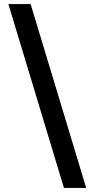

<svg xmlns="http://www.w3.org/2000/svg" viewBox="-20 -730 444 940"><path d="M402 190 130 -710H21L293 190Z"/></svg>

Font: Falling Sky
Style: Bd+
Weight: 400
Designer: Paul D. Hunt
Foundry: Adobe Systems Incorporated
Version: Version 1.02